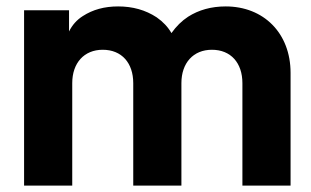

<svg xmlns="http://www.w3.org/2000/svg" viewBox="-20 -578 969 598"><path d="M205 0V-319C205 -382 242 -423 300 -423C359 -423 395 -382 395 -319V0H545V-319C545 -382 582 -423 640 -423C699 -423 735 -382 735 -319V0H885V-351C885 -475 801 -558 683 -558C638 -558 599 -547 566 -526C546 -513 529 -496 514 -475C503 -494 488 -510 468 -524C433 -547 393 -558 348 -558C305 -558 269 -548 238 -528C219 -516 205 -500 195 -480V-546H55V0Z"/></svg>

Font: Plus Jakarta Sans ExtraBold
Style: Regular
Weight: 800
Designer: Gumpita Rahayu
Foundry: Tokotype
Version: Version 2.071;gftools[0.9.30]